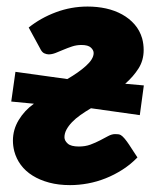

<svg xmlns="http://www.w3.org/2000/svg" viewBox="-20 -544 480 572"><path d="M241 -524.5Q269.5 -524.5 295.8 -518.8Q322 -513 343.8 -501Q365.5 -489 381 -471.2Q396.5 -453.5 403.5 -429.5Q408 -413 408 -395Q408 -364 392.5 -339.8Q377 -315.5 353 -294.5L408.5 -289.5L396.5 -201L251 -221.5Q234 -211.5 219.5 -201.2Q205 -191 194.5 -180Q184 -169 178 -157.8Q172 -146.5 172 -135Q172 -125 181.8 -116.2Q191.5 -107.5 215 -107.5Q234 -107.5 249.5 -113.2Q265 -119 278 -125.8Q291 -132.5 302 -138.5Q313 -144.5 323 -144.5Q328.5 -144.5 332.5 -144Q336.5 -143.5 340 -141.5Q345 -138.5 351.5 -130.8Q358 -123 364.5 -113.2Q371 -103.5 377.5 -93.2Q384 -83 389.5 -75Q369 -54 344.8 -38.5Q320.5 -23 294.8 -12.8Q269 -2.5 242 2.5Q215 7.5 188.5 7.5Q154.5 7.5 126.5 0Q98.5 -7.5 77.2 -20.8Q56 -34 42.2 -52.5Q28.5 -71 22.5 -93.5Q18.5 -109.5 18.5 -125Q18.5 -158 35.8 -186.5Q53 -215 81 -235L13.5 -241.5L26 -330L180.5 -308.5Q197 -318 211.2 -328Q225.5 -338 236.2 -347.8Q247 -357.5 253 -367.2Q259 -377 259 -386Q259 -394.5 250.8 -402.2Q242.5 -410 222.5 -410Q208 -410 194.5 -405.5Q181 -401 168.8 -395.8Q156.5 -390.5 145.5 -386.2Q134.5 -382 125 -382Q119 -382 111.8 -385.2Q104.5 -388.5 99 -400.5L65.5 -462Q101 -490.5 146.5 -507.5Q192 -524.5 241 -524.5Z"/></svg>

Font: Lato ExtraBold
Style: Italic
Weight: 800
Italic angle: -7°
Designer: Lukasz Dziedzic with Adam Twardoch and Botio Nikoltchev
Foundry: tyPoland Lukasz Dziedzic
Version: Version 2.015; 2015-08-06; http://www.latofonts.com/